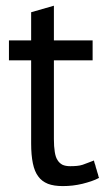

<svg xmlns="http://www.w3.org/2000/svg" viewBox="-20 -627 371 659"><path d="M10.7 -419.9Q30.3 -419.9 86.9 -419.9Q86.9 -348.6 86.9 -134.8Q86.9 -94.7 92.8 -66.4Q98.6 -38.1 111.3 -21.5Q123 -4.9 144.5 3.9Q165 11.7 195.3 11.7Q212.9 11.7 229.5 9.8Q246.1 7.8 262.7 3.9Q278.3 0 293 -4.9Q307.6 -9.8 320.3 -16.6Q320.3 -16.6 319.3 -17.6Q319.3 -17.6 319.3 -18.6Q319.3 -18.6 318.4 -19.5Q318.4 -19.5 318.4 -20.5Q318.4 -20.5 318.4 -21.5Q318.4 -21.5 317.4 -22.5Q317.4 -22.5 317.4 -23.4Q317.4 -23.4 317.4 -24.4Q317.4 -24.4 317.4 -25.4Q317.4 -25.4 316.4 -27.3Q316.4 -27.3 316.4 -28.3Q316.4 -28.3 316.4 -29.3Q316.4 -29.3 315.4 -30.3Q315.4 -30.3 315.4 -30.3Q315.4 -30.3 315.4 -31.2Q315.4 -31.2 315.4 -32.2Q315.4 -33.2 314.5 -34.2Q314.5 -34.2 314.5 -35.2Q314.5 -35.2 314.5 -35.2Q314.5 -35.2 313.5 -36.1Q313.5 -36.1 313.5 -37.1Q313.5 -37.1 313.5 -38.1Q313.5 -38.1 313.5 -39.1Q313.5 -39.1 312.5 -39.1Q312.5 -39.1 312.5 -41Q312.5 -41 312.5 -42Q312.5 -42 312.5 -42Q312.5 -43 311.5 -43.9Q311.5 -43.9 311.5 -44.9Q311.5 -44.9 311.5 -45.9Q311.5 -45.9 310.5 -46.9Q310.5 -46.9 310.5 -46.9Q310.5 -46.9 310.5 -47.9Q310.5 -47.9 310.5 -48.8Q310.5 -48.8 309.6 -49.8Q309.6 -49.8 309.6 -50.8Q309.6 -50.8 309.6 -51.8Q309.6 -51.8 308.6 -52.7Q308.6 -52.7 308.6 -53.7Q308.6 -53.7 308.6 -53.7Q308.6 -53.7 308.6 -54.7Q308.6 -54.7 308.6 -55.7Q308.6 -55.7 307.6 -56.6Q307.6 -56.6 307.6 -57.6Q307.6 -57.6 307.6 -58.6Q307.6 -58.6 307.6 -59.6Q307.6 -59.6 306.6 -60.5Q306.6 -60.5 306.6 -61.5Q306.6 -61.5 306.6 -62.5Q306.6 -62.5 305.7 -63.5Q305.7 -63.5 305.7 -63.5Q305.7 -64.5 305.7 -65.4Q305.7 -65.4 304.7 -65.4Q304.7 -66.4 304.7 -67.4Q304.7 -67.4 304.7 -68.4Q304.7 -68.4 304.7 -68.4Q304.7 -68.4 303.7 -69.3Q303.7 -69.3 303.7 -70.3Q303.7 -70.3 303.7 -71.3Q303.7 -71.3 303.7 -72.3Q303.7 -72.3 302.7 -73.2Q302.7 -73.2 302.7 -74.2Q302.7 -74.2 302.7 -75.2Q302.7 -75.2 302.7 -76.2Q292 -72.3 282.2 -68.4Q272.5 -64.5 263.7 -61.5Q254.9 -58.6 244.1 -57.6Q233.4 -56.6 220.7 -56.6Q205.1 -56.6 194.3 -61.5Q183.6 -67.4 177.7 -77.1Q170.9 -86.9 168 -105.5Q165 -124 165 -149.4Q165 -239.3 165 -419.9Q198.2 -419.9 297.9 -419.9Q297.9 -437.5 297.9 -488.3Q264.6 -488.3 165 -488.3Q165 -517.6 165 -607.4Q145.5 -601.6 86.9 -585Q86.9 -560.5 86.9 -488.3Q68.4 -488.3 10.7 -488.3Q10.7 -470.7 10.7 -419.9Z"/></svg>

Font: Aptus Gothic JP
Style: Medium
Weight: 400
Designer: Fuminori Ogawa / Motoya
Version: Version 1